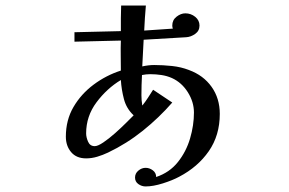

<svg xmlns="http://www.w3.org/2000/svg" viewBox="-20 -595 1040 691"><path d="M461 -180Q435 -204 426 -238.5Q417 -273 415 -307Q365 -277 327.5 -227Q290 -177 290 -115Q290 -101 297 -85Q304 -69 321 -69Q332 -69 352 -82.5Q372 -96 394 -115.5Q416 -135 434 -153Q452 -171 461 -180ZM771 -185Q771 -108 731.5 -51Q692 6 625 41Q601 54 566 65Q531 76 504 76Q490 76 478 67.5Q466 59 466 44Q466 29 478 19Q490 9 504 9Q518 9 530 18Q542 27 542 42Q590 26 620 -11.5Q650 -49 664 -96.5Q678 -144 678 -190Q678 -228 656 -263Q634 -298 599 -314Q581 -322 561 -325Q541 -328 521 -328Q506 -328 491 -325Q490 -307 489.5 -288.5Q489 -270 489 -252Q489 -234 492 -216H493Q504 -230 513 -244Q522 -258 531 -272L600 -226Q552 -171 494 -124.5Q436 -78 369 -46Q350 -37 330 -31Q310 -25 290 -25Q255 -25 236 -47.5Q217 -70 217 -103Q217 -163 244.5 -210Q272 -257 317 -290.5Q362 -324 415 -341Q415 -368 414.5 -395Q414 -422 415 -449L248 -445V-479L415 -483Q415 -506 415 -529Q415 -552 416 -575H505Q501 -530 499 -485L602 -492Q600 -498 600 -503Q600 -523 615.5 -535Q631 -547 647 -547Q667 -547 682.5 -534.5Q698 -522 698 -503Q698 -484 682.5 -473Q667 -462 650 -461L497 -452Q496 -428 494.5 -404Q493 -380 492 -356Q515 -361 535 -361Q566 -361 599 -357.5Q632 -354 660 -343Q712 -324 741.5 -282.5Q771 -241 771 -185Z"/></svg>

Font: Kaisei Decol
Style: Bold
Weight: 700
Designer: Font-Kai, 金井和夫
Foundry: KAZUO KANAI
Version: Version 5.003